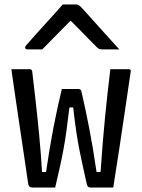

<svg xmlns="http://www.w3.org/2000/svg" viewBox="-20 -843 640 863"><path d="M258 -443H333Q343 -443 346 -432Q363 -359 380.5 -269.5Q398 -180 414 -70H432Q441 -203 452 -314.5Q463 -426 476 -532H557Q563 -532 566 -529.5Q569 -527 567 -518Q556 -442 543 -354.5Q530 -267 516.5 -176.5Q503 -86 489 0H389Q379 0 375 -4.5Q371 -9 368 -25Q354 -86 338 -164Q322 -242 309 -360H292Q285 -300 278.5 -253.5Q272 -207 264.5 -167Q257 -127 248 -87Q239 -47 228 0H128Q117 0 112 -5Q107 -10 105 -28Q99 -72 90 -131Q81 -190 71 -258.5Q61 -327 50.5 -397Q40 -467 31 -532H114Q124 -532 125 -520Q131 -469 139.5 -395Q148 -321 156 -237Q164 -153 169 -70H187Q203 -180 220.5 -270.5Q238 -361 258 -443ZM262 -823H322Q330 -823 335.5 -819Q341 -815 354 -801Q362 -792 380.5 -771.5Q399 -751 423 -724Q447 -697 472 -670Q497 -643 516 -621H443Q432 -621 426.5 -623Q421 -625 414 -632Q403 -643 373 -673.5Q343 -704 299 -749H296Q253 -706 223.5 -675.5Q194 -645 170 -621H104Q93 -621 93 -630Q93 -634 97 -638.5Q101 -643 114 -658Q126 -672 146.5 -694.5Q167 -717 189.5 -742Q212 -767 232 -789Q252 -811 262 -823Z"/></svg>

Font: Recursive Mn Lnr St
Style: Regular
Weight: 400
Monospace: yes
Version: Version 1.079;hotconv 1.0.112;makeotfexe 2.5.65598; ttfautoh